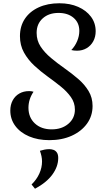

<svg xmlns="http://www.w3.org/2000/svg" viewBox="-20 -832 669 1174"><path d="M204 -631Q204 -584 228.5 -547Q253 -510 292 -477.5Q331 -445 375 -414Q419 -383 458 -349.5Q497 -316 521.5 -275.5Q546 -235 546 -184Q546 -123 512 -76Q478 -29 418.5 -2Q359 25 282 25Q212 25 158 2Q104 -21 73.5 -62Q43 -103 43 -156Q43 -191 57.5 -218Q72 -245 98 -260Q124 -275 158 -275Q166 -275 172.5 -274Q179 -273 185 -271Q154 -225 154 -173Q154 -114 193 -77.5Q232 -41 296 -41Q358 -41 398 -75Q438 -109 438 -162Q438 -204 413.5 -238.5Q389 -273 351 -303.5Q313 -334 270 -365Q227 -396 189 -431.5Q151 -467 126.5 -511Q102 -555 102 -611Q102 -672 132 -717Q162 -762 216.5 -787Q271 -812 343 -812Q408 -812 458 -790Q508 -768 536.5 -729.5Q565 -691 565 -641Q565 -607 550.5 -580Q536 -553 510 -537.5Q484 -522 451 -522Q441 -522 432.5 -523Q424 -524 416 -526Q439 -550 452 -581Q465 -612 465 -643Q465 -693 430 -723Q395 -753 338 -753Q278 -753 241 -719.5Q204 -686 204 -631ZM224 90Q236 86 251.5 83Q267 80 281 80Q295 80 307.5 84.5Q320 89 328 101Q336 113 336 134Q336 186 300.5 235Q265 284 194 322L173 296Q204 266 220.5 229.5Q237 193 237 155Q237 139 233.5 122.5Q230 106 224 90Z"/></svg>

Font: Merienda
Style: Regular
Weight: 400
Designer: Eduardo Rodriguez Tunni
Foundry: Eduardo Rodriguez Tunni
Version: Version 2.001